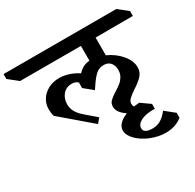

<svg xmlns="http://www.w3.org/2000/svg" viewBox="-280 -1015 1491 1466"><g transform="rotate(-30 465.5 -282.0)"><path d="M675 -520Q745 -489 792.5 -433.5Q840 -378 840 -320Q840 -277 812.5 -247.5Q785 -218 735 -186Q695 -159 676.5 -141Q658 -123 658 -100Q658 -86 666 -74Q695 -78 714 -79L795 -22V21Q721 18 675.5 40Q630 62 630 99Q630 121 649.5 132Q669 143 706 143Q748 143 780.5 123Q813 103 842 65L924 131V174Q865 222 779 222Q713 222 648 195.5Q583 169 541.5 127Q500 85 500 43Q500 12 524.5 -13.5Q549 -39 593 -56Q525 -101 525 -152Q525 -181 544.5 -200.5Q564 -220 603 -244Q635 -264 654.5 -280Q674 -296 688 -320Q702 -344 702 -376Q702 -414 682 -439Q662 -464 623 -464Q580 -464 550.5 -436Q521 -408 487 -356L470 -331L393 -394V-437L396 -440Q376 -462 339 -462Q290 -462 261 -427Q232 -392 232 -342Q232 -307 249.5 -275.5Q267 -244 310 -208L395 -135L361 -95L99 -319Q91 -346 91 -382Q91 -427 115 -465Q139 -503 181.5 -525.5Q224 -548 278 -548Q319 -548 362 -534Q405 -520 443 -495Q464 -518 488 -531Q512 -544 546 -547V-677H10L-73 -743V-786H921L1004 -720V-677L675 -676Z"/></g></svg>

Font: Inknut Antiqua Medium
Style: Regular
Weight: 500
Designer: Claus Eggers Sørensen
Foundry: Claus Eggers Sørensen
Version: Version 1.003; ttfautohint (v1.8.2) -l 8 -r 50 -G 200 -x 14 